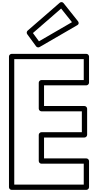

<svg xmlns="http://www.w3.org/2000/svg" viewBox="-20 -1773 910 1818"><path d="M291.7 -1460.2 558.7 -1692 661.4 -1563.1 348.9 -1381.9ZM241.6 -1482.9C232.2 -1474.7 230.2 -1459.7 237.8 -1449.3L321.8 -1334.3C328.7 -1324.8 343.2 -1320.8 354.5 -1327.4L711.5 -1534.4C731.6 -1546 724.7 -1563.9 718.6 -1571.6L581.6 -1743.6C571.9 -1755.8 555.5 -1755.5 545.6 -1746.9ZM773 -1213V-1015H372C356.9 -1015 347 -1000.7 347 -990V-744C347 -728.9 361.3 -719 372 -719H755V-521H372C356.9 -521 347 -506.7 347 -496V-248C347 -232.9 361.3 -223 372 -223H773V-25H115V-1213ZM823 -1238C823 -1248.7 813.1 -1263 798 -1263H90C79.3 -1263 65 -1253.1 65 -1238V0C65 10.7 74.9 25 90 25H798C808.7 25 823 15.1 823 0V-248C823 -258.7 813.1 -273 798 -273H397V-471H780C790.7 -471 805 -480.9 805 -496V-744C805 -754.7 795.1 -769 780 -769H397V-965H798C808.7 -965 823 -974.9 823 -990Z"/></svg>

Font: Poland Can Into
Style: BigWritingsOLn
Weight: 700
Foundry: Cannot Into Space Fonts
Version: Version 0.92